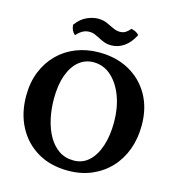

<svg xmlns="http://www.w3.org/2000/svg" viewBox="-125 -974 998 1089"><g transform="rotate(15 373.5 -429.5)"><path d="M372.8 9Q269.1 9 193.6 -36Q118 -80.9 76.5 -159.6Q35 -238.4 35 -340.5Q35 -419.1 60.5 -482.4Q86 -545.6 131.5 -591.1Q177 -636.6 238.6 -660.8Q300.2 -685 372.8 -685Q473.5 -685 549.6 -642.8Q625.7 -600.6 668.7 -524.9Q711.7 -449.3 711.7 -347.3Q711.7 -269.7 687.7 -204.6Q663.7 -139.5 618.6 -91.8Q573.6 -44 511.3 -17.5Q449 9 372.8 9ZM388.7 -55.1Q441.6 -55.1 478.7 -89.6Q515.8 -124 535.6 -184.6Q555.4 -245.3 555.4 -323.9Q555.4 -407.1 530.2 -474.9Q505 -542.6 460.2 -582.8Q415.5 -622.9 356 -622.9Q306.9 -622.9 269.8 -592Q232.7 -561.1 212 -503.5Q191.3 -445.9 191.3 -366Q191.3 -304.5 203.6 -248.4Q216 -192.3 240.7 -148.9Q265.4 -105.5 302.2 -80.3Q339.1 -55.1 388.7 -55.1ZM426.1 -741.2Q402.9 -741.2 385.1 -747.8Q367.3 -754.3 352.4 -762.4Q337.4 -770.4 322.2 -777Q307 -783.5 288 -783.5Q266.4 -783.5 248.4 -773.2Q230.3 -762.8 213.3 -743.7Q200.6 -755 194.7 -767.9Q188.9 -780.9 187.8 -798.2Q216.8 -837.8 251.9 -853.1Q286.9 -868.4 316.6 -868.4Q346.7 -868.4 369.5 -858.3Q392.3 -848.3 412.6 -838.2Q432.8 -828.1 454.9 -828.1Q473 -828.1 487.5 -837.3Q502.1 -846.4 513.5 -861.5Q526.3 -858.9 539 -853Q551.7 -847.1 559.9 -837Q535.8 -789.7 501.5 -765.5Q467.1 -741.2 426.1 -741.2Z"/></g></svg>

Font: Vollkorn
Style: Regular
Weight: 400
Designer: Friedrich Althausen
Foundry: Friedrich Althausen
Version: Version 5.001